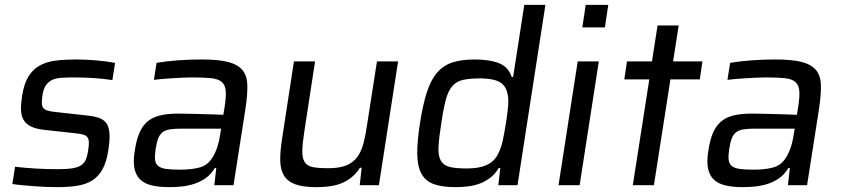

<svg xmlns="http://www.w3.org/2000/svg" viewBox="-20 -763 3470 791"><path d="M215 8Q193 8 168.5 7Q144 6 119.5 4Q95 2 72 0Q49 -2 31 -5L42 -76Q85 -71 129.5 -68.5Q174 -66 219 -66Q257 -66 280 -70Q303 -74 315.5 -83Q328 -92 334 -106.5Q340 -121 343 -142Q347 -166 346 -179Q345 -192 339 -199Q333 -206 321 -209Q309 -212 290 -214L162 -228Q128 -232 107.5 -242Q87 -252 77 -269.5Q67 -287 66.5 -311Q66 -335 71 -368Q79 -419 97.5 -448.5Q116 -478 144.5 -493.5Q173 -509 210.5 -513.5Q248 -518 294 -518Q334 -518 379 -514Q424 -510 454 -504L443 -433Q405 -439 365 -441.5Q325 -444 284 -444Q255 -444 232.5 -442.5Q210 -441 194.5 -433.5Q179 -426 169 -411.5Q159 -397 155 -371Q152 -350 152.5 -337.5Q153 -325 158.5 -318Q164 -311 175.5 -307.5Q187 -304 205 -302L340 -287Q369 -284 388.5 -277Q408 -270 418.5 -255Q429 -240 431 -213.5Q433 -187 426 -143Q419 -95 402 -65Q385 -35 359 -19Q333 -3 297 2.5Q261 8 215 8Z M677 8Q636 8 606 1Q576 -6 558 -23Q540 -40 534 -68.5Q528 -97 535 -140Q541 -183 553 -212.5Q565 -242 585.5 -260.5Q606 -279 637.5 -287Q669 -295 714 -295Q725 -295 746.5 -294.5Q768 -294 794.5 -293.5Q821 -293 848.5 -292Q876 -291 900 -290L905 -320Q912 -364 910 -388.5Q908 -413 893.5 -425.5Q879 -438 849.5 -441Q820 -444 770 -444Q753 -444 731.5 -443Q710 -442 688 -440.5Q666 -439 646.5 -437.5Q627 -436 614 -434L625 -504Q665 -511 713 -514.5Q761 -518 812 -518Q881 -518 920.5 -507.5Q960 -497 979 -474Q998 -451 999 -413Q1000 -375 992 -320L942 0H863L871 -71H865Q849 -44 826.5 -28.5Q804 -13 778.5 -5Q753 3 727 5.5Q701 8 677 8ZM723 -64Q765 -64 798.5 -72Q832 -80 852 -109Q878 -147 887 -209L891 -233H727Q699 -233 680 -230Q661 -227 649.5 -218Q638 -209 631.5 -192Q625 -175 621 -148Q617 -121 619 -104.5Q621 -88 632 -79Q643 -70 665 -67Q687 -64 723 -64Z M1462 0 1470 -72H1463Q1441 -36 1400 -14Q1359 8 1283 8Q1228 8 1196 -4Q1164 -16 1149.5 -40.5Q1135 -65 1134.5 -102.5Q1134 -140 1142 -191L1191 -510H1278L1234 -223Q1226 -171 1225.5 -141Q1225 -111 1235.5 -95Q1246 -79 1269 -74.5Q1292 -70 1332 -70Q1379 -70 1407.5 -82Q1436 -94 1452.5 -117Q1469 -140 1477.5 -172.5Q1486 -205 1492 -247L1533 -510H1620L1541 0Z M1857 8Q1803 8 1768.5 -4Q1734 -16 1717 -46Q1700 -76 1699 -126.5Q1698 -177 1710 -254Q1722 -332 1738.5 -383Q1755 -434 1781 -464Q1807 -494 1844.5 -506Q1882 -518 1936 -518Q1996 -518 2035 -503Q2074 -488 2088 -446H2094L2140 -743H2227L2112 0H2033L2041 -71H2035Q2020 -46 1999.5 -30.5Q1979 -15 1956 -6.5Q1933 2 1907.5 5Q1882 8 1857 8ZM1903 -69Q1953 -69 1983.5 -82.5Q2014 -96 2030 -125Q2044 -151 2051 -183Q2058 -215 2065 -260Q2071 -298 2073.5 -328Q2076 -358 2070 -380Q2063 -412 2036.5 -426Q2010 -440 1959 -440Q1915 -440 1888 -434Q1861 -428 1844 -409Q1827 -390 1817 -353.5Q1807 -317 1798 -255Q1788 -193 1786.5 -156.5Q1785 -120 1796.5 -100.5Q1808 -81 1833.5 -75Q1859 -69 1903 -69Z M2379 -650 2393 -743H2486L2472 -650ZM2281 0 2360 -510H2447L2368 0Z M2587 0 2655 -436H2552L2563 -510H2666L2689 -658H2776L2753 -510H2874L2863 -436H2742L2674 0Z M3040 8Q2999 8 2969 1Q2939 -6 2921 -23Q2903 -40 2897 -68.5Q2891 -97 2898 -140Q2904 -183 2916 -212.5Q2928 -242 2948.5 -260.5Q2969 -279 3000.5 -287Q3032 -295 3077 -295Q3088 -295 3109.5 -294.5Q3131 -294 3157.5 -293.5Q3184 -293 3211.5 -292Q3239 -291 3263 -290L3268 -320Q3275 -364 3273 -388.5Q3271 -413 3256.5 -425.5Q3242 -438 3212.5 -441Q3183 -444 3133 -444Q3116 -444 3094.5 -443Q3073 -442 3051 -440.5Q3029 -439 3009.5 -437.5Q2990 -436 2977 -434L2988 -504Q3028 -511 3076 -514.5Q3124 -518 3175 -518Q3244 -518 3283.5 -507.5Q3323 -497 3342 -474Q3361 -451 3362 -413Q3363 -375 3355 -320L3305 0H3226L3234 -71H3228Q3212 -44 3189.5 -28.5Q3167 -13 3141.5 -5Q3116 3 3090 5.5Q3064 8 3040 8ZM3086 -64Q3128 -64 3161.5 -72Q3195 -80 3215 -109Q3241 -147 3250 -209L3254 -233H3090Q3062 -233 3043 -230Q3024 -227 3012.5 -218Q3001 -209 2994.5 -192Q2988 -175 2984 -148Q2980 -121 2982 -104.5Q2984 -88 2995 -79Q3006 -70 3028 -67Q3050 -64 3086 -64Z"/></svg>

Font: Azeri Sans
Style: Italic
Weight: 400
Designer: Hector Gatti & Omnibus-Type (original fonts) / Cristiano Sobral (main changes and remastering)
Foundry: Omnibus-Type
Version: Version 0.07;August 21, 2020;FontCreator 13.0.0.2681 64-bit;